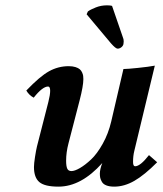

<svg xmlns="http://www.w3.org/2000/svg" viewBox="-20 -693 612 723"><path d="M279.8 -314.9 237.8 -152.8Q229 -119.1 229 -87.9Q229 -67.4 233.2 -58.1Q237.3 -48.8 249 -48.8Q261.2 -48.8 280.8 -60.1Q300.3 -71.3 323 -92.5Q345.7 -113.8 366.9 -151.9Q388.2 -189.9 398.9 -235.8L444.8 -433.1Q459.5 -433.1 499.5 -437.3Q539.6 -441.4 563 -445.8L485.8 -125Q481 -106 481 -83Q481 -66.9 488.8 -66.9Q508.3 -66.9 541 -108.9L571.8 -82Q524.4 -34.2 486.3 -12.2Q448.2 9.8 410.2 9.8Q392.1 9.8 380.4 5.1Q368.7 0.5 363.8 -8.1Q358.9 -16.6 357.4 -23.4Q356 -30.3 356 -39.1Q356 -55.7 365.2 -79.1Q285.6 9.8 200.2 9.8Q148.4 9.8 128.2 -7.3Q107.9 -24.4 107.9 -64Q107.9 -76.7 111.8 -101.8Q115.7 -127 119.1 -141.1L162.1 -309.1Q168.9 -335.9 168.9 -351.1Q168.9 -367.2 161.1 -367.2Q140.1 -367.2 106.9 -325.2Q89.4 -334.5 79.1 -352.1Q129.9 -405.3 164.6 -424.6Q199.2 -443.8 238.8 -443.8Q253.4 -443.8 264.2 -440.4Q274.9 -437 280.5 -432.1Q286.1 -427.2 289.3 -419.9Q292.5 -412.6 293.2 -407.2Q293.9 -401.9 293.9 -395Q293.9 -369.6 279.8 -314.9ZM401.9 -670.9 442.9 -551.8Q445.8 -545.9 445.8 -537.1Q445.8 -535.2 445.3 -531.7Q444.8 -528.3 444.8 -526.9Q443.4 -520 436.8 -514.9Q430.2 -509.8 422.9 -509.8Q415.5 -509.8 397.9 -529.8L306.2 -639.2L311 -649.9Q320.8 -657.2 340.6 -665Q360.4 -672.9 382.8 -672.9Q396 -672.9 401.9 -670.9Z"/></svg>

Font: Linux Libertine G
Style: Bold Italic
Weight: 700
Italic angle: -11.5°
Designer: Philipp H. Poll
Foundry: Philipp H. Poll
Version: Version 4.1.0